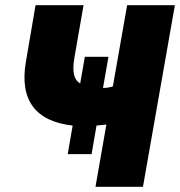

<svg xmlns="http://www.w3.org/2000/svg" viewBox="-20 -720 694 740"><path d="M241 -126H333L352 -236L390 -240L348 0H531L654 -700H470L415 -387C402 -383 391 -381 377 -381L398 -501H307L289 -398C263 -415 258 -445 267 -499L302 -700H117L80 -483C54 -334 117 -252 260 -236Z"/></svg>

Font: Fixel Text 20240404 ExtraBold
Style: Italic
Weight: 800
Width: 4
Italic angle: -10°
Designer: AlfaBravo + MacPaw
Foundry: Kyrylo Tkachov, Marchela Mozhyna, Serhii Makarenko, Maria Weinstein, Zakhar Kryvoshyya
Version: Version 1.211;Glyphs 3.2 (3225)